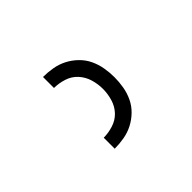

<svg xmlns="http://www.w3.org/2000/svg" viewBox="-77 -934 655 655"><g transform="rotate(-45 250.0 -607.0)"><path d="M168 -434V-487Q191 -487 214.5 -494.5Q238 -502 254 -519Q270 -536 277 -559.5Q284 -583 284 -607Q284 -631 277 -654Q270 -677 254 -694.5Q238 -712 214.5 -719.5Q191 -727 168 -727V-780Q191 -780 214 -776Q237 -772 257.5 -761.5Q278 -751 295 -734.5Q312 -718 322 -697Q332 -676 336 -653Q340 -630 340 -607Q340 -584 336 -561Q332 -538 322 -517Q312 -496 295 -479.5Q278 -463 257.5 -452.5Q237 -442 214 -438Q191 -434 168 -434Z"/></g></svg>

Font: Iosevka Fixed Light
Style: Regular
Weight: 300
Monospace: yes
Designer: Belleve Invis
Foundry: Belleve Invis
Version: Version 32.3.0